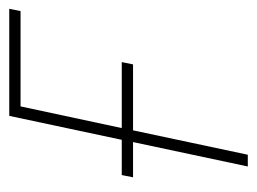

<svg xmlns="http://www.w3.org/2000/svg" viewBox="-92 -476 568 425"><g transform="rotate(-90 192.5 -264.0)"><path d="M36 0 90 -254H12L17 -279H95L148 -528H385L380 -503H169L121 -279H267L262 -254H116L62 0Z"/></g></svg>

Font: Noto Sans Disp Thin
Style: Italic
Weight: 100
Italic angle: -12°
Designer: Monotype Design Team
Foundry: Monotype Imaging Inc.
Version: Version 2.000;GOOG;noto-source:20170915:90ef993387c0